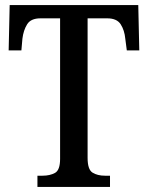

<svg xmlns="http://www.w3.org/2000/svg" viewBox="-20 -734 581 754"><path d="M127 0V-44H147Q176 -44 196 -55Q216 -66 216 -110V-662H139Q101 -662 86.5 -638.5Q72 -615 68 -582L64 -536H14L18 -714H523L527 -536H478L472 -582Q469 -615 454 -638.5Q439 -662 401 -662H324V-114Q324 -68 343.5 -56Q363 -44 392 -44H412V0Z"/></svg>

Font: Noto Serif Tamil Condensed Medium
Style: Italic
Weight: 500
Width: 3
Italic angle: -12°
Designer: Indian Type Foundry, Tom Grace, and the Monotype Design Team
Foundry: Monotype Imaging Inc.
Version: Version 2.003; ttfautohint (v1.8.4.7-5d5b)